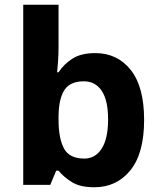

<svg xmlns="http://www.w3.org/2000/svg" viewBox="-20 -780 673 810"><path d="M227 -760V-583Q227 -552 225 -522Q223 -492 221 -475H227Q249 -509 285.5 -532.5Q322 -556 382 -556Q475 -556 531.5 -485Q588 -414 588 -274Q588 -133 530 -61.5Q472 10 378 10Q318 10 283.5 -11.5Q249 -33 227 -60H217L192 0H78V-760ZM227 -275Q227 -196 250 -153.5Q273 -111 336 -111Q382 -111 409 -153Q436 -195 436 -276Q436 -357 409 -397Q382 -437 334 -437Q276 -437 252 -400.5Q228 -364 227 -291Z"/></svg>

Font: BC Sans
Style: Bold
Weight: 700
Designer: Monotype Design Team
Province of B.C.
Foundry: Monotype Imaging Inc.
Version: Version 2.000;GOOG;noto-source:20170915:90ef993387c0